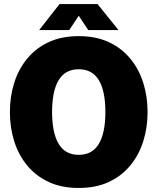

<svg xmlns="http://www.w3.org/2000/svg" viewBox="-20 -919 780 951"><path d="M370 12Q285 12 221.5 -17.5Q158 -47 115 -99Q72 -151 50.5 -219Q29 -287 29 -364Q29 -441 50.5 -509Q72 -577 115 -629Q158 -681 221.5 -710.5Q285 -740 370 -740Q455 -740 518.5 -710.5Q582 -681 625 -629Q668 -577 689.5 -509Q711 -441 711 -364Q711 -287 689.5 -219Q668 -151 625 -99Q582 -47 518.5 -17.5Q455 12 370 12ZM370 -152Q437 -152 469.5 -206.5Q502 -261 502 -364Q502 -468 469.5 -522Q437 -576 370 -576Q303 -576 270.5 -522Q238 -468 238 -364Q238 -261 270.5 -206.5Q303 -152 370 -152ZM174 -770 275 -899H463L567 -770H417L370 -841L323 -770Z"/></svg>

Font: Murecho Black
Style: Regular
Weight: 900
Designer: Neil Summerour
Foundry: Positype
Version: Version 1.010; ttfautohint (v1.8.3)